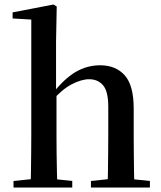

<svg xmlns="http://www.w3.org/2000/svg" viewBox="-20 -833 717 853"><path d="M40 0V-29L147 -40H197L301 -29V0ZM116 0Q117 -25 117.5 -66.5Q118 -108 118.5 -153Q119 -198 119 -232V-746L36 -751V-778L218 -813L232 -804L229 -647V-430L231 -417V-232Q231 -198 231.5 -153Q232 -108 233 -66.5Q234 -25 235 0ZM384 0V-29L489 -40H539L646 -29V0ZM458 0Q459 -25 459.5 -66Q460 -107 460.5 -152Q461 -197 461 -232V-359Q461 -427 438 -454Q415 -481 376 -481Q342 -481 298.5 -458.5Q255 -436 205 -379L181 -418H214Q266 -484 316.5 -513.5Q367 -543 425 -543Q494 -543 534 -498.5Q574 -454 574 -351V-232Q574 -197 574.5 -152Q575 -107 575.5 -66Q576 -25 577 0Z"/></svg>

Font: Noto Serif KR ExtraLight SemiBold
Style: Regular
Weight: 600
Version: Version 2.002-H1;hotconv 1.1.0;makeotfexe 2.6.0